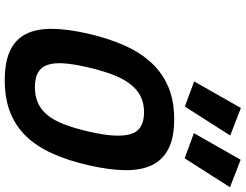

<svg xmlns="http://www.w3.org/2000/svg" viewBox="-133 -890 1035 809"><g transform="rotate(90 384.5 -485.5)"><path d="M347 -115Q385 -115 414 -128Q443 -141 465 -168Q487 -195 503.5 -237.5Q520 -280 534 -340Q562 -459 545.5 -517Q529 -575 453 -575Q415 -575 386 -560.5Q357 -546 334.5 -517Q312 -488 295 -444Q278 -400 264 -340Q250 -280 247 -237.5Q244 -195 253.5 -168Q263 -141 286 -128Q309 -115 347 -115ZM318 12Q241 12 193.5 -10.5Q146 -33 123.5 -77Q101 -121 101.5 -187Q102 -253 122 -340Q142 -427 172.5 -494.5Q203 -562 246.5 -608Q290 -654 348 -678Q406 -702 483 -702Q559 -702 606.5 -678Q654 -654 676 -608Q698 -562 697 -494.5Q696 -427 676 -340Q656 -253 626 -187Q596 -121 553 -77Q510 -33 452 -10.5Q394 12 318 12ZM653 -982 769 -937 647 -746 541 -785ZM435 -983 551 -938 429 -747 323 -786Z"/></g></svg>

Font: Panefresco 999wt
Style: Italic
Weight: 900
Version: Version 1.001